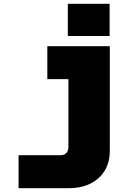

<svg xmlns="http://www.w3.org/2000/svg" viewBox="-20 -804 690 1002"><path d="M553 -563V-16Q553 43 526.5 86.5Q500 130 452 154Q404 178 339 178H77V6H297Q315 6 326 -5.5Q337 -17 337 -36V-563ZM227 -391V-563H365V-391ZM334 -616V-784H552V-616Z"/></svg>

Font: Azeret Mono Thin Black
Style: Regular
Weight: 900
Version: Version 1.002